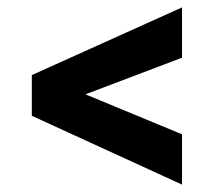

<svg xmlns="http://www.w3.org/2000/svg" viewBox="-20 -509 600 519"><path d="M472 -353 211 -254 472 -146V-10L66 -196V-306L472 -489Z"/></svg>

Font: Titillium Web
Style: Bold
Weight: 700
Version: Version 1.001;PS 57.000;hotconv 1.0.70;makeotf.lib2.5.55311